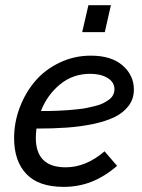

<svg xmlns="http://www.w3.org/2000/svg" viewBox="-20 -710 546 738"><path d="M406.2 -689.9 382.8 -586.4H295.9L319.8 -689.9ZM494.6 -365.7Q494.6 -330.1 474.6 -303.5Q454.6 -276.9 420.9 -260.3Q387.2 -243.7 337.9 -233.4Q288.6 -223.1 236.3 -219.5Q184.1 -215.8 120.1 -215.8Q117.7 -195.3 117.7 -180.2Q117.7 -66.9 232.4 -66.9Q310.5 -66.9 381.8 -128.4L430.2 -72.3Q381.3 -30.8 331.5 -11.2Q281.7 8.3 224.6 8.3Q128.4 8.3 81.3 -41.3Q34.2 -90.8 34.2 -179.2Q34.2 -239.7 55.9 -296.9Q77.6 -354 115.2 -398.2Q152.8 -442.4 209 -469.2Q265.1 -496.1 329.1 -496.1Q408.2 -496.1 451.4 -458.3Q494.6 -420.4 494.6 -365.7ZM326.7 -426.3Q260.7 -426.3 211.4 -386.2Q162.1 -346.2 137.2 -283.2Q156.7 -283.2 168.7 -283.4Q180.7 -283.7 203.1 -284.4Q225.6 -285.2 241 -286.6Q256.3 -288.1 278.1 -290Q299.8 -292 314.9 -295.4Q330.1 -298.8 347.9 -303.2Q365.7 -307.6 377.4 -313.7Q389.2 -319.8 399.4 -327.4Q409.7 -335 414.8 -345.2Q419.9 -355.5 419.9 -367.2Q419.9 -394 393.6 -410.2Q367.2 -426.3 326.7 -426.3Z"/></svg>

Font: HK Grotesk Medium Legacy Italic
Style: Regular
Weight: 500
Italic angle: -13°
Designer: Alfredo Marco Pradil
Foundry: Hanken Design Co.
Version: Version 2.022;PS 002.022;hotconv 1.0.88;makeotf.lib2.5.64775